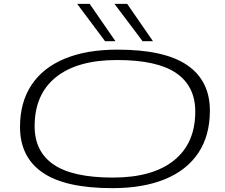

<svg xmlns="http://www.w3.org/2000/svg" viewBox="-20 -968 1170 998"><path d="M564 10Q319 10 201.5 -71Q84 -152 84 -308Q84 -436 143.5 -526Q203 -616 316.5 -663Q430 -710 591 -710Q836 -710 953.5 -629Q1071 -548 1071 -393Q1071 -264 1011.5 -174Q952 -84 838.5 -37Q725 10 564 10ZM567 -45Q773 -45 884 -134Q995 -223 995 -388Q995 -520 896 -588Q797 -656 588 -656Q382 -656 271 -567Q160 -478 160 -312Q160 -180 259 -112.5Q358 -45 567 -45ZM526 -754 381 -948H446L580 -754ZM721 -754 575 -948H641L775 -754Z"/></svg>

Font: Georama ExtraExtended Light
Style: Italic
Weight: 300
Width: 8
Italic angle: -9°
Designer: Jean-Baptiste Levee
Foundry: Production Type
Version: Version 1.000